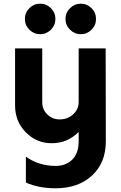

<svg xmlns="http://www.w3.org/2000/svg" viewBox="-20 -760 649 1032"><path d="M253.7 -600.3Q229.5 -576.2 195.8 -576.2Q162.1 -576.2 137.9 -600.3Q113.8 -624.5 113.8 -658.2Q113.8 -691.9 137.9 -716.1Q162.1 -740.2 195.8 -740.2Q229.5 -740.2 253.7 -716.1Q277.8 -691.9 277.8 -658.2Q277.8 -624.5 253.7 -600.3ZM414.1 -576.2Q380.9 -576.2 356.4 -600.3Q332 -624.5 332 -658.2Q332 -691.9 356.4 -716.1Q380.9 -740.2 414.1 -740.2Q447.8 -740.2 471.9 -716.1Q496.1 -691.9 496.1 -658.2Q496.1 -624.5 471.9 -600.3Q447.8 -576.2 414.1 -576.2ZM547.9 -500 548.8 0Q548.8 114.3 475.1 183.1Q401.4 252 277.8 252Q188 252 119.1 221.2V82Q188.5 131.8 279.8 131.8Q334 131.8 368.4 97.9Q402.8 64 402.8 0V-50.8Q342.3 9.8 258.8 9.8Q175.8 9.8 118.4 -49.1Q61 -107.9 61 -192.9V-500H207V-210.9Q207 -171.9 234.1 -145Q261.2 -118.2 300.8 -118.2Q343.3 -118.2 373 -145.3Q402.8 -172.4 402.8 -210.9V-500Z"/></svg>

Font: Orkney
Style: Bold
Weight: 700
Designer: Samuel Oakes and Alfredo Marco Pradil
Foundry: Alfredo Marco Pradil
Version: 1.0